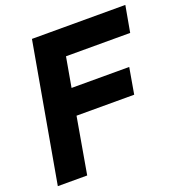

<svg xmlns="http://www.w3.org/2000/svg" viewBox="-136 -879 936 995"><g transform="rotate(-20 332.0 -381.5)"><path d="M176 0H14L149 -763H664L638 -618H284L255 -454H573L548 -310H230Z"/></g></svg>

Font: Open Sauce One ExtraBold Italic
Style: Regular
Weight: 800
Italic angle: -10°
Designer: Alfredo Marco Pradil
Foundry: Creative Sauce Fz LLC
Version: Version 1.477